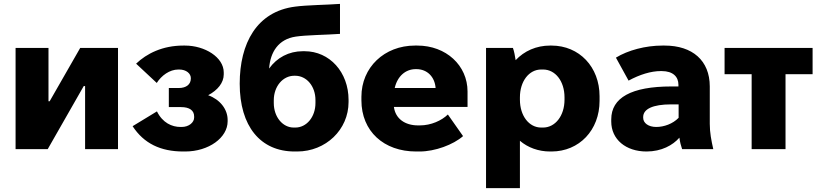

<svg xmlns="http://www.w3.org/2000/svg" viewBox="-20 -766 4208 986"><path d="M60 0H225L410 -324H417V0H586V-520H392L235 -246H229V-520H60Z M921 12H931C1052 12 1149 -59 1149 -143V-150C1149 -205 1110 -255 1049 -277C1098 -303 1129 -341 1129 -384V-394C1129 -472 1032 -532 930 -532H921C815 -532 733 -491 679 -439L785 -340C809 -378 851 -409 896 -409H900C937 -409 960 -388 960 -365V-363C960 -333 937 -314 898 -314H847V-216H910C953 -216 977 -199 977 -168V-162C977 -138 951 -114 913 -114H907C863 -114 815 -135 786 -194L661 -118C719 -29 805 12 921 12Z M1493 12H1506C1653 12 1770 -100 1770 -242V-253C1770 -395 1673 -503 1544 -503H1535C1463 -503 1402 -470 1362 -414C1368 -499 1410 -565 1499 -578C1550 -586 1657 -587 1726 -592V-746C1660 -741 1554 -740 1496 -732C1298 -707 1211 -543 1211 -336C1211 -118 1317 12 1493 12ZM1488 -111C1432 -111 1386 -165 1386 -237V-251C1386 -323 1433 -377 1491 -377H1496C1554 -377 1600 -324 1600 -252V-237C1600 -165 1554 -111 1497 -111Z M2117 12H2135C2214 12 2308 -23 2358 -67L2280 -178C2248 -147 2194 -122 2136 -122H2127C2059 -122 2011 -157 2003 -216V-217H2381V-296C2381 -430 2271 -532 2123 -532H2111C1954 -532 1836 -420 1836 -269V-251C1836 -92 1951 12 2117 12ZM2007 -314C2021 -375 2063 -411 2115 -411H2118C2175 -411 2213 -370 2217 -314Z M2476 200H2650V-43C2691 -8 2745 12 2805 12H2812C2955 12 3059 -98 3059 -248V-272C3059 -422 2955 -532 2812 -532H2805C2734 -532 2672 -504 2628 -457C2625 -478 2620 -504 2614 -520H2476ZM2759 -111C2697 -111 2650 -171 2650 -254V-266C2650 -349 2697 -409 2759 -409H2769C2832 -409 2879 -349 2879 -266V-254C2879 -171 2831 -111 2769 -111Z M3300 12C3377 12 3435 -20 3469 -59C3472 -36 3477 -17 3483 0H3643C3633 -45 3625 -84 3625 -130V-322C3625 -455 3536 -532 3393 -532H3382C3295 -532 3205 -508 3143 -470L3208 -352C3265 -383 3323 -401 3373 -401H3378C3437 -401 3464 -371 3464 -331V-322H3428C3222 -322 3119 -264 3119 -153V-142C3119 -50 3194 12 3300 12ZM3350 -114C3310 -114 3283 -134 3283 -161V-165C3283 -206 3332 -230 3427 -230H3465V-161C3435 -130 3390 -114 3350 -114Z M3840 0H4014V-385H4153V-520H3701V-385H3840Z"/></svg>

Font: Fixel Display ExtraBold
Style: Regular
Weight: 800
Designer: AlfaBravo + MacPaw
Foundry: Kyrylo Tkachov, Marchela Mozhyna, Serhii Makarenko, Maria Weinstein, Zakhar Kryvoshyya
Version: Version 1.211